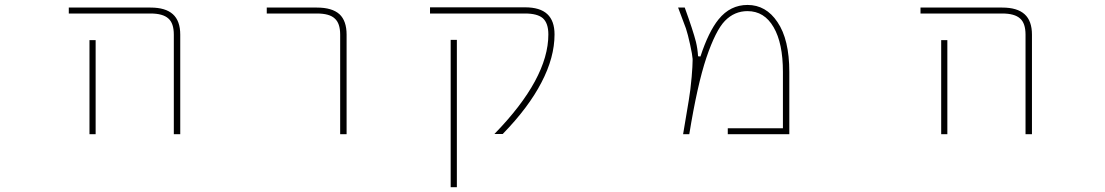

<svg xmlns="http://www.w3.org/2000/svg" viewBox="-20 -575 4540 789"><path d="M694.3 -23.4V-432.6Q694.3 -479.5 671.9 -499Q649.4 -519.5 598.6 -519.5H262.7V-543.9H598.6Q660.2 -543.9 690.4 -516.6Q720.7 -489.3 720.7 -432.6V-23.4ZM347.7 -23.4V-410.2H373V-23.4Z M1377.9 -23.4V-432.6Q1377.9 -479.5 1355.5 -499Q1334 -519.5 1282.2 -519.5H1076.2V-543.9H1282.2Q1344.7 -543.9 1375 -516.6Q1404.3 -489.3 1404.3 -432.6V-23.4Z M1832 194.3V-411.1H1857.4V194.3ZM2011.7 -24.4Q2233.4 -252 2233.4 -433.6Q2233.4 -479.5 2210.9 -500Q2188.5 -519.5 2137.7 -519.5H1747.1V-544.9H2137.7Q2199.2 -544.9 2229 -517.1Q2258.8 -489.3 2258.8 -433.6Q2258.8 -338.9 2205.1 -236.3Q2152.3 -133.8 2045.9 -24.4Z M2970.7 -23.4V-47.9H3197.3V-279.3Q3197.3 -397.5 3159.2 -462.9Q3121.1 -529.3 3051.8 -529.3Q2998 -529.3 2959 -489.3Q2920.9 -450.2 2882.8 -337.9Q2845.7 -227.5 2812.5 -23.4H2787.1Q2803.7 -125 2810.5 -163.1Q2817.4 -203.1 2822.3 -258.8Q2826.2 -305.7 2826.2 -326.2Q2826.2 -330.1 2826.2 -333Q2825.2 -349.6 2815.9 -392.1Q2806.6 -434.6 2798.8 -458Q2791 -480.5 2766.6 -543.9H2793.9Q2828.1 -449.2 2839.8 -403.3Q2846.7 -375 2848.6 -343.8L2858.4 -342.8Q2891.6 -444.3 2932.6 -495.1Q2957 -525.4 2986.8 -540Q3016.6 -554.7 3051.8 -554.7Q3089.8 -554.7 3120.6 -537.1Q3151.4 -519.5 3174.8 -484.4Q3223.6 -413.1 3223.6 -279.3V-23.4Z M4194.3 -23.4V-432.6Q4194.3 -479.5 4171.9 -499Q4149.4 -519.5 4098.6 -519.5H3762.7V-543.9H4098.6Q4160.2 -543.9 4190.4 -516.6Q4220.7 -489.3 4220.7 -432.6V-23.4ZM3847.7 -23.4V-410.2H3873V-23.4Z"/></svg>

Font: Mgen+ 1m thin
Style: Regular
Weight: 100
Designer: [Source Han Sans]
Ryoko NISHIZUKA  (kana & ideographs); Paul D. Hunt (Latin, Greek & Cyrillic); Wenlong ZHANG  (bopomofo
Version: Version 1.059.20150602